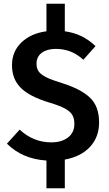

<svg xmlns="http://www.w3.org/2000/svg" viewBox="-20 -847 581 1025"><path d="M326 5V158H228V10Q100 2 17 -80L85 -155Q158 -87 254 -87Q309 -87 343 -113Q377 -139 377 -186Q377 -215 365.5 -234Q354 -253 326 -268Q298 -283 245 -299Q138 -331 91 -378Q44 -425 44 -499Q44 -572 94.5 -620.5Q145 -669 228 -680V-827H326V-680Q376 -673 415.5 -653.5Q455 -634 490 -601L425 -528Q392 -558 356 -572Q320 -586 278 -586Q232 -586 203.5 -565.5Q175 -545 175 -507Q175 -482 186.5 -465.5Q198 -449 227 -434.5Q256 -420 312 -403Q411 -372 460 -326Q509 -280 509 -193Q509 -116 461 -63.5Q413 -11 326 5Z"/></svg>

Font: Fira Sans Medium
Style: Regular
Weight: 500
Designer: bBox Type GmbH & Carrois Corporate GbR & Edenspiekermann AG
Foundry: bBox Type GmbH & Carrois Corporate GbR & Edenspiekermann AG
Version: Version 4.301